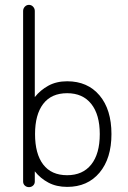

<svg xmlns="http://www.w3.org/2000/svg" viewBox="-20 -755 525 789"><path d="M99 14Q89 14 82 7.5Q75 1 75 -9V-710Q75 -720 82 -727.5Q89 -735 99 -735Q109 -735 116 -727.5Q123 -720 123 -710V-356Q146 -385 179 -403Q212 -421 256 -421Q340 -421 389 -363Q438 -305 438 -204Q438 -104 389 -45.5Q340 13 256 13Q212 13 179 -4.5Q146 -22 123 -51V-9Q123 1 116 7.5Q109 14 99 14ZM256 -35Q320 -35 355 -79Q390 -123 390 -204Q390 -284 355 -328Q320 -372 256 -372Q191 -372 157.5 -328Q124 -284 124 -204Q124 -123 157.5 -79Q191 -35 256 -35Z"/></svg>

Font: Kurewa Gothic CJK TC Regular
Style: Regular
Weight: 400
Designer: Max Yao
Foundry: Max-Everyday
Version: Version 1.071; ttfautohint (v1.8.3)